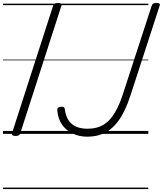

<svg xmlns="http://www.w3.org/2000/svg" viewBox="-20 -910 1107 1305"><path d="M85 14Q71 14 65 9.5Q59 5 62 -6L341 -871Q345 -881 352 -885.5Q359 -890 374 -890Q389 -890 395 -885.5Q401 -881 397 -870L118 -5Q115 5 108 9.5Q101 14 85 14ZM572 19Q519 19 474.5 -2Q430 -23 402.5 -61.5Q375 -100 370 -155Q368 -169 373 -175.5Q378 -182 392 -184Q405 -186 412.5 -182Q420 -178 421 -166Q426 -124 444.5 -94.5Q463 -65 496 -50Q529 -35 575 -35Q608 -35 636.5 -42.5Q665 -50 690 -66.5Q715 -83 737 -110.5Q759 -138 778 -176Q797 -214 814 -266L1011 -871Q1014 -881 1021.5 -885.5Q1029 -890 1044 -890Q1058 -890 1063.5 -885.5Q1069 -881 1065 -871L869 -268Q849 -206 826 -158.5Q803 -111 776 -77Q749 -43 718 -22Q687 -1 650.5 9Q614 19 572 19ZM0 365H988V375H0ZM0 -20H988V0H0ZM0 -505H988V-500H0ZM0 -885H988V-875H0Z"/></svg>

Font: Playwrite DK Uloopet Guides
Style: Regular
Weight: 400
Designer: Veronika Burian, José Scaglione
Foundry: TypeTogether
Version: Version 1.003